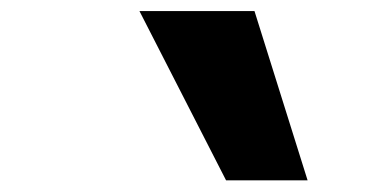

<svg xmlns="http://www.w3.org/2000/svg" viewBox="-20 -870 660 338"><path d="M378 -552.5H521.5L428 -850.5H225.5Z"/></svg>

Font: Monaspace Neon ExtraBold
Style: Italic
Weight: 800
Italic angle: -11°
Designer: Riley Cran & the Lettermatic Team
Foundry: Lettermatic
Version: Version 1.200 (Monaspace Neon)